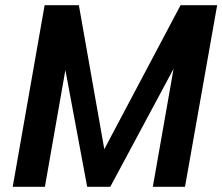

<svg xmlns="http://www.w3.org/2000/svg" viewBox="-20 -720 857 740"><path d="M817 -700 693 0H569L649 -455L405 0H316L232 -450L153 0H29L152 -700H284L382 -145L676 -700Z"/></svg>

Font: Sarabun SemiBold
Style: Italic
Weight: 600
Italic angle: -10°
Designer: Suppakit Chalermlarp | Katatrad Co.,Ltd.
Foundry: Cadson Demak Co.,Ltd.
Version: Version 1.000; ttfautohint (v1.6)